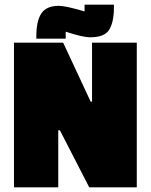

<svg xmlns="http://www.w3.org/2000/svg" viewBox="-20 -804 647 824"><path d="M567 0H363L237 -245H230V0H40V-621H251L369 -368H375V-621H567ZM469 -784V-773Q469 -710 449 -677Q429 -644 368 -644Q334 -644 262 -668V-638H136V-650Q136 -714 157.5 -746.5Q179 -779 233 -779Q261 -779 343 -755V-784Z"/></svg>

Font: Passion One
Style: Bold
Weight: 700
Designer: Alejandro Lo Celso
Foundry: Fontstage
Version: Version 1.002